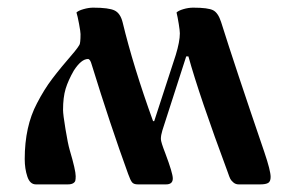

<svg xmlns="http://www.w3.org/2000/svg" viewBox="-20 -484 759 504"><path d="M44.9 -66.4Q44.9 -152.3 77.1 -212.9Q95.7 -249 117.2 -277.3Q138.7 -305.7 175.8 -348.6Q184.6 -359.4 188.5 -366.2Q191.4 -371.1 191.4 -394.5Q191.4 -400.4 187.5 -421.4Q183.6 -442.4 180.7 -451.2Q185.5 -456.1 199.2 -460Q212.9 -463.9 224.6 -463.9Q265.6 -463.9 280.8 -456.5Q295.9 -449.2 301.8 -425.8Q330.1 -308.6 381.8 -166H384.8L441.4 -339.8Q452.1 -375 452.1 -396.5Q452.1 -403.3 449.2 -421.4Q446.3 -439.5 443.4 -451.2Q448.2 -456.1 461.4 -460Q474.6 -463.9 487.3 -463.9Q526.4 -463.9 539.6 -457Q552.7 -450.2 560.5 -425.8Q596.7 -310.5 673.8 -85Q690.4 -36.1 690.4 -19.5Q690.4 -7.8 684.1 -3.9Q677.7 0 663.1 0H606.4Q598.6 0 592.8 -4.9Q586.9 -9.8 584.5 -14.6Q582 -19.5 578.1 -31.2Q502.9 -233.4 474.6 -335.9H468.8L406.2 -141.6Q402.3 -128.9 402.3 -119.1Q402.3 -111.3 414.1 -81.1Q433.6 -29.3 433.6 -15.6Q433.6 0 416 0H341.8Q331.1 0 326.7 -5.4Q322.3 -10.7 316.4 -27.3Q269.5 -156.2 220.7 -314.5Q216.8 -329.1 210.9 -329.1Q193.4 -329.1 173.8 -298.8Q159.2 -273.4 152.3 -251Q145.5 -228.5 145.5 -195.3Q145.5 -183.6 151.9 -145Q158.2 -106.4 163.1 -89.8Q178.7 -37.1 178.7 -21.5Q178.7 -13.7 177.7 -9.8Q176.8 -5.9 171.9 -2.9Q167 0 158.2 0H74.2Q58.6 0 51.8 -20.5Q44.9 -41 44.9 -66.4Z"/></svg>

Font: Monomakh Unicode TT
Style: Medium
Weight: 500
Designer: Alexey Kryukov, Aleksandr Andreev
Version: Version 1.1